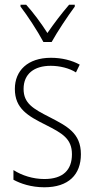

<svg xmlns="http://www.w3.org/2000/svg" viewBox="-20 -784 401 814"><path d="M164 -606H199C224 -651 266 -714 297 -756V-764H273C238 -723 210 -686 181 -644C155 -685 120 -732 91 -764H67V-756C95 -720 139 -653 164 -606ZM323 -130C323 -220 264 -249 191 -287C120 -323 80 -346 80 -407C80 -471 125 -505 195 -505C233 -505 274 -495 302 -477L318 -510C285 -528 243 -539 196 -539C97 -539 43 -484 43 -407C43 -323 99 -292 175 -254C244 -219 285 -196 285 -130C285 -64 248 -25 168 -25C120 -25 73 -40 37 -63V-22C66 -6 112 10 168 10C271 10 323 -44 323 -130Z"/></svg>

Font: Noto Sans Georgian Condensed ExtraLight
Style: Regular
Weight: 200
Width: 3
Designer: Monotype Design Team, Akaki Razmadze
Foundry: Google LLC
Version: Version 2.005